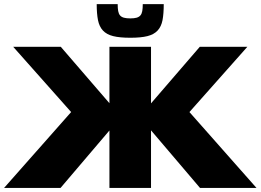

<svg xmlns="http://www.w3.org/2000/svg" viewBox="-20 -932 1292 952"><path d="M0 0 332.7 -376.4 45.4 -700H281.3L522.6 -420.2V-700H728.8V-419.5L970.7 -700H1206.5L919.3 -376.4L1251.9 0H971.9L728.8 -285.7V0H522.6V-285L280 0ZM459.5 -911.5H563.5Q563.5 -890.9 566 -877.1Q568.5 -863.3 575.4 -855.4Q582.3 -847.5 594.5 -844.2Q606.7 -840.8 626.2 -840.8Q645.3 -840.8 657.2 -844.2Q669.1 -847.5 676 -855.4Q682.9 -863.3 685.4 -877.1Q687.9 -890.9 687.9 -911.5H791.9Q791.9 -864.1 785.8 -832Q779.6 -800 761.5 -780.6Q743.5 -761.1 711 -752.9Q678.6 -744.8 626.2 -744.8Q573.8 -744.8 541.1 -752.9Q508.4 -761.1 490.4 -780.6Q472.3 -800 465.9 -832Q459.5 -864.1 459.5 -911.5Z"/></svg>

Font: Science Gothic
Style: Regular
Weight: 400
Designer: Thomas Phinney, Vassil Kateliev, Brandon Buerkle
Foundry: Font Detective LLC
Version: Version 1.018